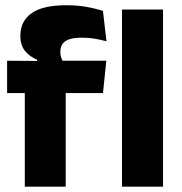

<svg xmlns="http://www.w3.org/2000/svg" viewBox="-20 -696 680 716"><path d="M228 -676.5Q268.5 -676.5 303.2 -670.2Q338 -664 364 -655L377 -542Q357 -547.5 334.5 -551.5Q312 -555.5 285.5 -555.5Q254 -555.5 236.2 -548.8Q218.5 -542 211.8 -530.2Q205 -518.5 205 -502V-501Q205 -489 208.8 -479.5Q212.5 -470 217.5 -461.5L118.5 -458V-473.5Q92.5 -483.5 74.2 -505Q56 -526.5 56 -561V-563.5Q56 -617 97.8 -646.8Q139.5 -676.5 228 -676.5ZM72.5 0V-426.5H225V0ZM6.5 -349V-469.5L138.5 -468.5L196.5 -469.5H376.5L364 -349ZM435 0V-660.5H588V0Z"/></svg>

Font: Anek Gurmukhi
Style: Bold
Weight: 700
Designer: Sarang Kulkarni (Gurmukhi), Yesha Goshar (Latin)
Foundry: Ek Type
Version: Version 1.003